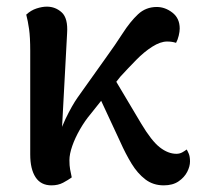

<svg xmlns="http://www.w3.org/2000/svg" viewBox="-20 -544 619 578"><path d="M135 14Q103 14 87 -10.5Q71 -35 71 -79V-391Q71 -432 67.5 -456.5Q64 -481 59 -500Q73 -513 90 -518.5Q107 -524 121 -524Q147 -524 166 -506.5Q185 -489 182 -444L163 -90L150 -98Q157 -144 177 -185.5Q197 -227 214 -251L298 -369Q327 -409 349.5 -444Q372 -479 395.5 -501Q419 -523 452 -523Q477 -523 499 -506Q521 -489 521 -458Q521 -449 518 -436.5Q515 -424 510 -415Q504 -417 497.5 -418Q491 -419 483 -419Q463 -419 438.5 -403.5Q414 -388 390 -363.5Q366 -339 343 -314L253 -201Q236 -181 221 -155Q206 -129 197.5 -104.5Q189 -80 189 -62Q189 -45 191 -34.5Q193 -24 196 -10Q185 -2 170 6Q155 14 135 14ZM473 14Q441 14 417.5 -4Q394 -22 376 -51.5Q358 -81 342 -117L262 -289L305 -340L405 -172Q436 -120 461 -100.5Q486 -81 511 -81Q521 -81 529 -85.5Q537 -90 542 -94Q544 -91 548 -82Q552 -73 552 -58Q552 -43 543.5 -26.5Q535 -10 517.5 2Q500 14 473 14Z"/></svg>

Font: Arima SemiBold
Style: Regular
Weight: 600
Designer: Joana Correia and Natanael Gama
Foundry: NDISCOVER
Version: Version 1.101;gftools[0.9.23]